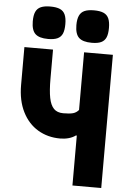

<svg xmlns="http://www.w3.org/2000/svg" viewBox="-66 -1090 732 1136"><g transform="rotate(5 300.0 -522.0)"><path d="M408.5 -296.5H403Q386 -284 362.2 -277.2Q338.5 -270.5 311.5 -270.5Q238 -270.5 179.5 -305.2Q121 -340 87.5 -406.8Q54 -473.5 54 -566V-791H224V-618.5Q224 -546.5 232.5 -504Q241 -461.5 261 -441.2Q281 -421 317 -421Q355 -421 374.8 -426.5Q394.5 -432 408.5 -448.5V-791H579.5V0H408.5ZM90 -947.5Q90 -983.5 99.5 -1004.2Q109 -1025 130 -1034.2Q151 -1043.5 186.5 -1043.5Q222.5 -1043.5 243.5 -1034.2Q264.5 -1025 274 -1004Q283.5 -983 283.5 -947.5Q283.5 -911.5 274.5 -890.8Q265.5 -870 245 -860.5Q224.5 -851 189 -851Q136 -851 113 -873Q90 -895 90 -947.5ZM349 -947.5Q349 -983 358.8 -1004Q368.5 -1025 389.2 -1034.2Q410 -1043.5 445.5 -1043.5Q481.5 -1043.5 502.5 -1034.2Q523.5 -1025 533 -1004Q542.5 -983 542.5 -947.5Q542.5 -911.5 533.5 -890.8Q524.5 -870 504.2 -860.5Q484 -851 448.5 -851Q395 -851 372 -873Q349 -895 349 -947.5Z"/></g></svg>

Font: JuliaMono Black
Style: Regular
Weight: 900
Monospace: yes
Designer: cormullion
Foundry: corm
Version: Version 0.054; ttfautohint (v1.8.4)